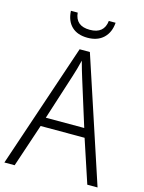

<svg xmlns="http://www.w3.org/2000/svg" viewBox="-133 -988 803 1067"><g transform="rotate(15 268.5 -455.0)"><path d="M477 0 395 -248H142L59 0H0L241 -716H300L536 0ZM297 -562Q291 -581 283 -608Q275 -635 269 -658Q263 -633 256 -608Q249 -583 242 -562L158 -300H379ZM396 -910Q392 -854 358 -821.5Q324 -789 266 -789Q208 -789 175 -820.5Q142 -852 139 -910H178Q185 -835 267 -835Q349 -835 357 -910Z"/></g></svg>

Font: Noto Sans Lao Looped SemiCondensed Light
Style: Regular
Weight: 300
Width: 4
Designer: Mark Frömberg, Ben Mitchell
Foundry: The Fontpad Ltd
Version: Version 1.002; ttfautohint (v1.8.4.7-5d5b)